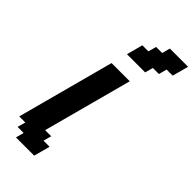

<svg xmlns="http://www.w3.org/2000/svg" viewBox="-375 -1324 1398 1398"><g transform="rotate(45 323.5 -625.0)"><path d="M125 0H312.5Q318.4 -21 329.6 -62.5Q340.8 -104 346.2 -125H283.7L300.3 -187.5H237.8L421.9 -875H234.4L33.7 -125H96.2L79.1 -62.5H141.6ZM268.1 -1000H455.6L472.2 -1062.5H534.7L551.3 -1125H613.8Q619.6 -1146 630.9 -1187.5Q642.1 -1229 647.5 -1250H460L443.4 -1187.5H380.9L363.8 -1125H301.3Q295.9 -1104 284.9 -1062.3Q273.9 -1020.5 268.1 -1000Z"/></g></svg>

Font: Faithful 32x
Style: SemiboldOblique
Weight: 400
Foundry: Faithful Resource Pack
Version: Version 1.0; January 27, 2023